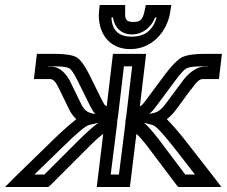

<svg xmlns="http://www.w3.org/2000/svg" viewBox="-93 -725 910 770"><path d="M335 -299C333 -300 331 -300 331 -301C327 -303 323 -309 316 -323L264 -428C248 -461 230 -485 215 -495C199 -504 168 -509 130 -509H80H55L52 -484L46 -433L43 -408H68H107C120 -408 130 -399 145 -367L183 -289C191 -272 201 -258 213 -247C189 -228 158 -201 123 -167L-31 -17L-73 25H-17H90H101L110 17L260 -133C289 -162 309 -180 321 -188L298 0L295 25H320H403H428L431 0L454 -188C464 -180 480 -162 502 -133L615 17L622 25H633H739H795L763 -17L646 -167C619 -201 595 -228 576 -247C590 -258 604 -272 616 -289L673 -367H674C696 -399 708 -408 721 -408H760H785L788 -433L794 -484L797 -509H772H723C686 -509 654 -504 636 -495C618 -485 595 -461 570 -428L492 -323C482 -309 476 -303 472 -301C471 -300 470 -300 468 -299L490 -484L493 -509H468H385H360L357 -484L335 -299ZM289 -267 270 -272C253 -277 241 -288 229 -315L191 -393C173 -432 144 -458 113 -458H99V-459H124C158 -459 176 -456 185 -451C193 -446 203 -432 218 -402L270 -297C276 -285 283 -275 289 -267ZM304 -233C303 -233 302 -232 301 -232C286 -222 260 -199 227 -167L85 -25H45L156 -133C217 -193 251 -221 265 -224L304 -233ZM483 -233 518 -224C531 -221 558 -193 605 -133L689 -25H650L543 -167C518 -199 498 -222 485 -232C484 -232 483 -233 483 -233ZM506 -268C514 -275 523 -285 532 -297L610 -402C632 -432 646 -446 655 -451C665 -456 683 -459 717 -459H741V-458H727C696 -458 661 -432 634 -393L576 -315C557 -288 543 -277 524 -272L506 -268ZM382 -273 404 -459H437L415 -273L412 -249L411 -248L409 -224L384 -25H351L376 -224L378 -248L379 -249L382 -273ZM569 -705H515H492L487 -682C479 -645 470 -637 442 -637C414 -637 407 -645 409 -682V-705H387H333H307L304 -679C297 -597 342 -528 429 -528C516 -528 578 -597 590 -679L594 -705H569ZM535 -655C521 -605 489 -578 435 -578C381 -578 356 -605 354 -655H360C366 -614 394 -587 436 -587C478 -587 513 -614 529 -655H535Z"/></svg>

Font: Gamestation Text Outline
Style: Italic
Weight: 400
Designer: Jonas Hecksher
Foundry: Jonas Hecksher, Playtypeª, e-types AS
Version: Version 1.003